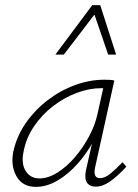

<svg xmlns="http://www.w3.org/2000/svg" viewBox="-20 -724 540 749"><path d="M120 5Q68 5 44.5 -36Q21 -77 32 -133Q45 -192 80 -243Q115 -294 165 -332.5Q215 -371 272.5 -392Q330 -413 386 -413Q398 -413 408 -412.5Q418 -412 426 -410L351 -71Q342 -29 370 -29Q389 -29 410.5 -46.5Q432 -64 458 -91L473 -74Q439 -37 410 -16.5Q381 4 354 4Q338 4 327.5 -3Q317 -10 314 -25Q311 -40 316 -63L357 -243L384 -277Q373 -226 346 -176Q319 -126 282.5 -85Q246 -44 204 -19.5Q162 5 120 5ZM134 -28Q168 -28 204.5 -51Q241 -74 272.5 -111Q304 -148 327.5 -192Q351 -236 360 -278L386 -395L406 -378Q401 -379 392 -379.5Q383 -380 375 -380Q328 -380 279 -361.5Q230 -343 187 -310Q144 -277 113 -231.5Q82 -186 72 -133Q62 -85 80.5 -56.5Q99 -28 134 -28ZM196 -511 340 -704H371L359 -681L229 -511ZM402 -511 344 -680 340 -704H371L433 -511Z"/></svg>

Font: Ysabeau ExtraLight
Style: Italic
Weight: 250
Italic angle: -12°
Version: Version 2.000;gftools[0.9.27.dev2+g8671c4b]